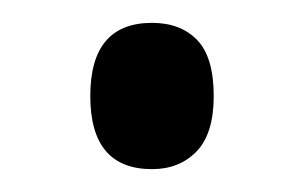

<svg xmlns="http://www.w3.org/2000/svg" viewBox="-20 -436 266 168"><path d="M59 -352Q59 -416 113 -416Q138 -416 152.5 -401Q167 -386 167 -352Q167 -319 152 -303.5Q137 -288 113 -288Q59 -288 59 -352Z"/></svg>

Font: Noto Sans Georgian ExtraCondensed
Style: Regular
Weight: 400
Width: 2
Designer: Monotype Design Team, Akaki Razmadze
Foundry: Google LLC
Version: Version 2.005; ttfautohint (v1.8.4.7-5d5b)